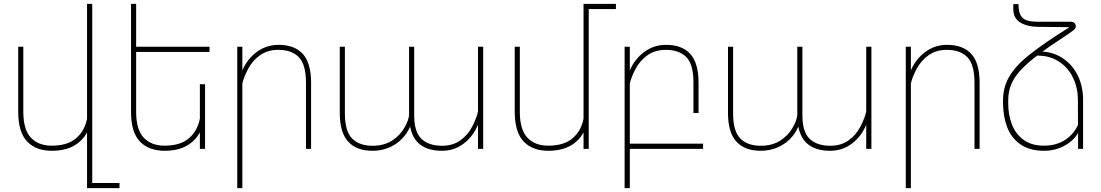

<svg xmlns="http://www.w3.org/2000/svg" viewBox="-20 -770 5693 993"><path d="M598.1 176.3V203.1H430.2V-85.4Q405.8 -40 360.4 -15.1Q314.9 9.8 248 9.8Q166 9.8 120.4 -38.1Q74.7 -85.9 74.2 -190.4V-528.3H100.6V-189.5Q101.1 -98.6 140.1 -57.6Q179.2 -16.6 247.1 -16.6Q329.6 -16.6 374 -55.2Q418.5 -93.8 430.2 -156.7V-750H457V176.3Z M684.1 -501.5V-189.5Q684.6 -98.6 723.6 -57.6Q762.7 -16.6 830.6 -16.6Q913.1 -16.6 957.5 -55.2Q1002 -93.8 1013.7 -156.7V-334.5H1040.5V0H1013.7V-85.4Q989.3 -40 943.8 -15.1Q898.4 9.8 831.5 9.8Q749.5 9.8 703.6 -38.1Q657.7 -85.9 657.7 -190.4V-750H684.1V-528.3H1063.5V-501.5Z M1263.2 -413.6Q1241.7 -373 1233.4 -338.4V203.1H1207V-528.3H1233.4V-405.8Q1258.3 -464.4 1307.9 -501.2Q1357.4 -538.1 1420.9 -538.1Q1502.9 -538.1 1545.7 -491.5Q1588.4 -444.8 1588.9 -344.2V0H1562.5V-344.2Q1562 -437.5 1524.9 -474.9Q1487.8 -512.2 1419.4 -512.2Q1365.2 -512.2 1325.9 -485.1Q1286.6 -458 1263.2 -413.6Z M2423.8 -118.2Q2445.8 -161.6 2452.1 -194.3V-528.3H2479V0H2452.1V-124.5Q2427.2 -64.9 2378.4 -27.6Q2329.6 9.8 2265.1 9.8Q2196.8 9.8 2155.3 -20.5Q2113.8 -50.8 2101.1 -115.2Q2085.9 -79.6 2058.1 -51.3Q2030.3 -22.9 1991.5 -6.6Q1952.6 9.8 1906.7 9.8Q1824.7 9.8 1781.2 -36.9Q1737.8 -83.5 1737.3 -184.1V-528.3H1763.7V-184.1Q1763.7 -91.3 1801 -53.7Q1838.4 -16.1 1906.7 -16.1Q1965.3 -16.1 2007.1 -42.5Q2048.8 -68.8 2072.3 -110.8Q2093.8 -147.9 2095.7 -176.8V-528.3H2122.1V-174.3Q2122.1 -87.4 2159.9 -51.8Q2197.8 -16.1 2266.6 -16.1Q2321.8 -16.1 2361.1 -44.2Q2400.4 -72.3 2423.8 -118.2Z M3165.5 -723.1H3024.9V0H2998V-85.4Q2973.6 -40 2928.2 -15.1Q2882.8 9.8 2815.9 9.8Q2733.9 9.8 2688.2 -38.1Q2642.6 -85.9 2642.1 -190.4V-528.3H2668.5V-189.5Q2668.9 -98.6 2708 -57.6Q2747.1 -16.6 2814.9 -16.6Q2897.5 -16.6 2941.9 -55.2Q2986.3 -93.8 2998 -156.7V-750H3165.5Z M3616.2 0H3237.3V203.1H3210.4V-528.3H3237.3V-405.8Q3262.2 -464.4 3311.8 -501.2Q3361.3 -538.1 3424.8 -538.1Q3506.8 -538.1 3549.6 -491.5Q3592.3 -444.8 3592.8 -344.2V-185.5H3566.4V-344.2Q3566.4 -437.5 3529.3 -474.9Q3492.2 -512.2 3423.3 -512.2Q3369.1 -512.2 3329.8 -485.1Q3290.5 -458 3267.1 -413.6Q3245.6 -373 3237.3 -338.4V-26.9H3616.2Z M4431.6 -118.2Q4453.6 -161.6 4460 -194.3V-528.3H4486.8V0H4460V-124.5Q4435.1 -64.9 4386.2 -27.6Q4337.4 9.8 4272.9 9.8Q4204.6 9.8 4163.1 -20.5Q4121.6 -50.8 4108.9 -115.2Q4093.8 -79.6 4065.9 -51.3Q4038.1 -22.9 3999.3 -6.6Q3960.4 9.8 3914.6 9.8Q3832.5 9.8 3789.1 -36.9Q3745.6 -83.5 3745.1 -184.1V-528.3H3771.5V-184.1Q3771.5 -91.3 3808.8 -53.7Q3846.2 -16.1 3914.6 -16.1Q3973.1 -16.1 4014.9 -42.5Q4056.6 -68.8 4080.1 -110.8Q4101.6 -147.9 4103.5 -176.8V-528.3H4129.9V-174.3Q4129.9 -87.4 4167.7 -51.8Q4205.6 -16.1 4274.4 -16.1Q4329.6 -16.1 4368.9 -44.2Q4408.2 -72.3 4431.6 -118.2Z M4720.7 -413.6Q4699.2 -373 4690.9 -338.4V203.1H4664.6V-528.3H4690.9V-405.8Q4715.8 -464.4 4765.4 -501.2Q4814.9 -538.1 4878.4 -538.1Q4960.4 -538.1 5003.2 -491.5Q5045.9 -444.8 5046.4 -344.2V0H5020V-344.2Q5019.5 -437.5 4982.4 -474.9Q4945.3 -512.2 4877 -512.2Q4822.8 -512.2 4783.4 -485.1Q4744.1 -458 4720.7 -413.6Z M5581.5 -255.4V0H5555.7V-82Q5530.3 -40 5483.4 -15.1Q5436.5 9.8 5379.9 9.8Q5305.2 9.8 5257.8 -23.2Q5210.4 -56.2 5189.2 -111.6Q5168 -167 5167.5 -237.3V-250.5Q5167.5 -316.9 5197.5 -369.9Q5227.5 -422.9 5284.2 -470.7Q5340.8 -518.6 5439.5 -583.5L5511.2 -629.4L5346.2 -631.3Q5291 -632.3 5255.9 -654.3Q5220.7 -676.3 5220.7 -722.7V-748.5H5247.6Q5247.6 -710 5258.8 -690.4Q5270 -670.9 5291.5 -664.3Q5313 -657.7 5349.6 -657.7H5516.6Q5529.8 -657.7 5536.6 -651.6Q5543.5 -645.5 5543.5 -635.3V-632.8Q5543.5 -623.5 5532 -613.8Q5520.5 -604 5484.9 -580.6Q5480.5 -577.6 5461.9 -565.4Q5400.9 -524.9 5371.6 -503.4Q5434.1 -499 5481.7 -465.3Q5529.3 -431.6 5555.4 -376.7Q5581.5 -321.8 5581.5 -255.4ZM5555.2 -124 5554.7 -255.4Q5554.2 -317.9 5528.8 -369.6Q5503.4 -421.4 5456.1 -451.9Q5408.7 -482.4 5345.2 -482.4H5343.8Q5290 -441.4 5257.6 -405.8Q5225.1 -370.1 5209.7 -332.8Q5194.3 -295.4 5194.3 -250.5V-239.3Q5193.8 -178.7 5212.9 -128.2Q5231.9 -77.6 5273.4 -47.1Q5314.9 -16.6 5378.4 -16.6Q5442.4 -16.6 5487.5 -45.7Q5532.7 -74.7 5555.2 -124Z"/></svg>

Font: Mardoto Thin
Style: Regular
Weight: 250
Designer: Christian Robertson, Vahan Hovhannisyan
Foundry: Google
Version: Version 1.000